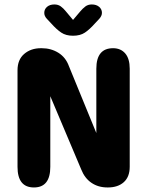

<svg xmlns="http://www.w3.org/2000/svg" viewBox="-20 -835 659 857"><path d="M131.5 1.7Q58.2 1.7 58.2 -90.3V-521.3Q58.2 -568.8 88 -594.3Q117.8 -619.8 162.5 -619.8H166.5Q207.7 -619.8 240.6 -599.4Q273.5 -579 287.8 -539.3L410 -241.2V-528.3Q410 -619.8 484.7 -619.8Q519 -619.8 539 -596.5Q559 -573.2 559 -528.3V-90.7Q559 -45.7 532.7 -22Q506.3 1.7 461.7 1.7H459.8Q418.5 1.7 388.2 -19Q357.8 -39.7 342.5 -78.8L204.5 -405.5V-90.3Q204.5 1.7 131.5 1.7ZM423 -750.9 403.4 -730Q379.6 -703.2 358.8 -689.4Q338.1 -675.5 305.9 -675.5Q274.2 -675.5 253.3 -689.6Q232.3 -703.7 208.9 -730L189.3 -750.9Q177.6 -763.1 177.6 -777.4Q177.6 -793.8 190 -804.5Q202.5 -815.1 222.7 -815.1Q239.7 -815.1 251.4 -806.4Q263.2 -797.8 274 -784.3L306 -746.1L338.3 -784.2Q348.8 -796.8 360.8 -806Q372.8 -815.1 389.7 -815.1Q409.9 -815.1 422.5 -804.5Q435 -793.9 435 -777.6Q435 -764.2 423 -750.9Z"/></svg>

Font: Sono ExtraLight
Style: Regular
Weight: 200
Designer: Tyler Finck
Foundry: Tyler Finck
Version: Version 2.112